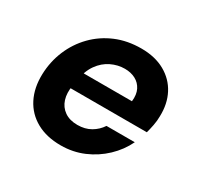

<svg xmlns="http://www.w3.org/2000/svg" viewBox="-118 -656 840 811"><g transform="rotate(30 302.0 -250.5)"><path d="M264 12Q195 12 145.5 -15.5Q96 -43 70.5 -93Q45 -143 47 -210Q49 -272 72 -327Q95 -382 136 -424Q177 -466 232.5 -489.5Q288 -513 356 -513Q423 -513 471 -486Q519 -459 543.5 -412Q568 -365 566 -304Q566 -282 561.5 -259Q557 -236 552 -218H143L157 -300H432Q436 -334 424.5 -357Q413 -380 390.5 -392Q368 -404 338 -404Q304 -404 272 -388.5Q240 -373 217.5 -341.5Q195 -310 187 -261L182 -232Q175 -193 184.5 -163Q194 -133 219 -115.5Q244 -98 282 -98Q319 -98 346.5 -114Q374 -130 391 -156H529Q506 -108 466 -70Q426 -32 374.5 -10Q323 12 264 12Z"/></g></svg>

Font: DM Sans 17pt
Style: Bold Italic
Weight: 700
Italic angle: -10°
Version: Version 4.004;gftools[0.9.30]